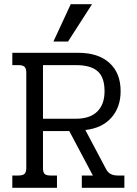

<svg xmlns="http://www.w3.org/2000/svg" viewBox="-20 -900 655 920"><path d="M319 -880H421L306 -701H236ZM39 -59H68Q90 -59 98 -67.5Q106 -76 106 -95V-552Q106 -571 98 -579.5Q90 -588 68 -588H39V-647H355Q451 -647 504.5 -598.5Q558 -550 558 -463Q558 -386 513.5 -336Q469 -286 389 -277L487 -92Q496 -74 510 -66.5Q524 -59 545 -59H576V0H372V-59H425L312 -272H186V-94Q186 -75 193.5 -67Q201 -59 222 -59H253V0H39ZM343 -331Q411 -331 446 -365.5Q481 -400 481 -463Q481 -529 448 -558.5Q415 -588 343 -588H186V-331Z"/></svg>

Font: Pridi Light
Style: Regular
Weight: 300
Designer: Katatrad Team
Foundry: CadsonDemak
Version: Version 1.003